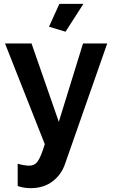

<svg xmlns="http://www.w3.org/2000/svg" viewBox="-20 -750 590 999"><path d="M72 102Q89 107 105 109.5Q121 112 132 112Q145 112 156 107Q167 102 176 89.5Q185 77 194 55Q203 33 213 0L6 -524H144L286 -116L412 -524H538L318 104Q299 159 253 194Q207 229 139 229Q123 229 106.5 226.5Q90 224 72 218ZM321 -585 235 -611 289 -730H414Z"/></svg>

Font: PTCRaleway
Style: Bold
Weight: 700
Designer: Matt McInerney, Pablo Impallari, Rodrigo Fuenzalida
Foundry: Matt McInerney, Pablo Impallari, Rodrigo Fuenzalida
Version: Version 3.000g; ttfautohint (v1.5) -l 8 -r 28 -G 28 -x 14 -D